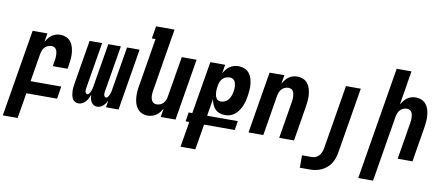

<svg xmlns="http://www.w3.org/2000/svg" viewBox="-113 -1058 3692 1596"><g transform="rotate(10 1733.0 -260.0)"><path d="M-34 215 88 -520H213L201 -448Q211 -464 223 -479.5Q235 -495 250.5 -506Q266 -517 284.5 -522.5Q303 -528 321 -528Q347 -528 370 -518.5Q393 -509 408 -490.5Q423 -472 430.5 -448.5Q438 -425 440.5 -399.5Q443 -374 441 -348Q439 -322 435 -297L429 -260H304L313 -314Q315 -325 315.5 -337Q316 -349 315.5 -360.5Q315 -372 312.5 -383Q310 -394 304 -403.5Q298 -413 288 -418Q278 -423 266 -423Q251 -423 235.5 -417Q220 -411 209 -399Q198 -387 192 -372Q186 -357 183 -341L144 -105H403L386 0H127L91 215Z M567 8Q550 8 536.5 0Q523 -8 516 -21.5Q509 -35 506 -50.5Q503 -66 502 -82.5Q501 -99 503 -115.5Q505 -132 507 -148L569 -520H675L610 -131Q609 -123 608 -115Q607 -107 608.5 -100Q610 -93 614.5 -86.5Q619 -80 627 -80Q635 -80 641 -87.5Q647 -95 651 -102.5Q655 -110 657.5 -118Q660 -126 662 -134Q664 -142 665.5 -150Q667 -158 668 -166L727 -520H833L768 -131Q767 -123 766 -115Q765 -107 766.5 -100Q768 -93 772.5 -86.5Q777 -80 785 -80Q793 -80 799 -87.5Q805 -95 809 -102.5Q813 -110 815.5 -118Q818 -126 820 -134Q822 -142 823.5 -150Q825 -158 826 -166L885 -520H991L905 0H799L808 -59Q802 -46 794 -34Q786 -22 775.5 -12.5Q765 -3 751.5 2.5Q738 8 725 8Q709 8 695.5 0Q682 -8 674.5 -21Q667 -34 663.5 -49.5Q660 -65 660 -81Q654 -65 646.5 -50Q639 -35 627 -21.5Q615 -8 599 0Q583 8 567 8Z M1152 8Q1126 8 1103.5 -1.5Q1081 -11 1066 -29.5Q1051 -48 1043 -71.5Q1035 -95 1033 -120.5Q1031 -146 1032.5 -172Q1034 -198 1039 -223L1106 -630H1075L1092 -735H1248L1161 -206Q1159 -195 1158 -183Q1157 -171 1157.5 -159.5Q1158 -148 1161 -137Q1164 -126 1169.5 -116.5Q1175 -107 1185.5 -102Q1196 -97 1208 -97Q1223 -97 1238.5 -103Q1254 -109 1265 -121Q1276 -133 1282 -148Q1288 -163 1290 -179L1347 -520H1472L1386 0H1261L1273 -72Q1263 -56 1251 -40.5Q1239 -25 1223 -14Q1207 -3 1188.5 2.5Q1170 8 1152 8Z M1466 215 1502 0H1471L1483 -77H1514L1588 -520H1713L1701 -446Q1711 -464 1723.5 -479.5Q1736 -495 1752 -506Q1768 -517 1787 -522.5Q1806 -528 1825 -528Q1851 -528 1874.5 -519Q1898 -510 1914 -491.5Q1930 -473 1937.5 -449.5Q1945 -426 1948 -400.5Q1951 -375 1949 -349Q1947 -323 1943 -297L1942 -292Q1939 -271 1933.5 -250Q1928 -229 1919 -209Q1910 -189 1897 -170Q1884 -151 1866.5 -136.5Q1849 -122 1828 -115Q1807 -108 1786 -108Q1761 -108 1738.5 -115.5Q1716 -123 1700.5 -139Q1685 -155 1676 -176.5Q1667 -198 1663 -221L1639 -77H1898L1886 0H1627L1591 215ZM1731 -213Q1748 -213 1765 -221Q1782 -229 1793 -243.5Q1804 -258 1810.5 -275Q1817 -292 1820 -309L1821 -314Q1823 -326 1824 -338Q1825 -350 1823.5 -361.5Q1822 -373 1819 -384.5Q1816 -396 1809.5 -404.5Q1803 -413 1793 -418Q1783 -423 1770 -423Q1755 -423 1739 -417.5Q1723 -412 1711 -400Q1699 -388 1692.5 -372.5Q1686 -357 1683 -341V-337Q1680 -324 1679 -310.5Q1678 -297 1678.5 -284.5Q1679 -272 1681.5 -259.5Q1684 -247 1690 -236Q1696 -225 1706.5 -219Q1717 -213 1731 -213Z M2002 0 2088 -520H2213L2201 -448Q2211 -464 2223 -479.5Q2235 -495 2250.5 -506Q2266 -517 2284.5 -522.5Q2303 -528 2321 -528Q2347 -528 2370 -518.5Q2393 -509 2408 -490.5Q2423 -472 2430.5 -448.5Q2438 -425 2440.5 -399.5Q2443 -374 2441 -348Q2439 -322 2435 -297L2386 0H2261L2313 -314Q2315 -325 2315.5 -337Q2316 -349 2315.5 -360.5Q2315 -372 2312.5 -383Q2310 -394 2304 -403.5Q2298 -413 2288 -418Q2278 -423 2266 -423Q2251 -423 2235.5 -417Q2220 -411 2209 -399Q2198 -387 2192 -372Q2186 -357 2183 -341L2127 0Z M2473 215V110H2557Q2573 110 2589.5 102.5Q2606 95 2617.5 81.5Q2629 68 2635 51Q2641 34 2644 18L2733 -520H2858L2766 35Q2762 59 2754 83Q2746 107 2732 129Q2718 151 2697.5 168Q2677 185 2653 196Q2629 207 2604.5 211Q2580 215 2556 215Z M2966 215 3123 -735H3248L3201 -448Q3211 -464 3223 -479.5Q3235 -495 3250.5 -506Q3266 -517 3284.5 -522.5Q3303 -528 3321 -528Q3347 -528 3370 -518.5Q3393 -509 3408 -490.5Q3423 -472 3430.5 -448.5Q3438 -425 3440.5 -399.5Q3443 -374 3441 -348Q3439 -322 3435 -297L3386 0H3261L3313 -314Q3315 -325 3315.5 -337Q3316 -349 3315.5 -360.5Q3315 -372 3312.5 -383Q3310 -394 3304 -403.5Q3298 -413 3288 -418Q3278 -423 3266 -423Q3251 -423 3235.5 -417Q3220 -411 3209 -399Q3198 -387 3192 -372Q3186 -357 3183 -341L3091 215Z"/></g></svg>

Font: Iosevka Extrabold
Style: Italic
Weight: 800
Italic angle: -9°
Monospace: yes
Designer: Belleve Invis
Foundry: Belleve Invis
Version: Version 32.5.0; ttfautohint (v1.8.4)